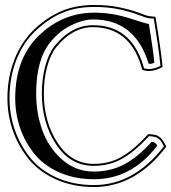

<svg xmlns="http://www.w3.org/2000/svg" viewBox="-20 -709 687 770"><path d="M356.9 9.8Q278.8 9.8 216.8 -18.1Q154.8 -45.9 117.4 -92.5Q80.1 -139.2 60.5 -196Q41 -252.9 41 -314.9Q41 -480 143.1 -573.2Q235.8 -658.2 357.9 -658.2Q429.7 -658.2 498.3 -636Q566.9 -613.8 577.1 -612.8Q594.2 -507.8 599.1 -458Q590.3 -452.1 576.2 -453.1Q522 -631.3 353 -630.9Q312 -630.9 264.9 -607.4Q217.8 -584 182.1 -540Q125 -470.2 125 -334Q125 -256.8 149.4 -187.5Q173.8 -118.2 228.5 -69.6Q283.2 -21 356 -21Q423.8 -21 478.5 -50Q533.2 -79.1 587.9 -140.1Q603 -140.1 610.8 -125Q507.8 9.8 356.9 9.8ZM356.9 41Q271 41 202.4 9.5Q133.8 -22 92.8 -74Q51.8 -126 30.8 -187.5Q9.8 -249 9.8 -314.9Q9.8 -400.9 39.1 -473.6Q68.4 -546.4 122.1 -595.7Q172.9 -642.1 229 -665.5Q285.2 -689 357.9 -689Q417 -689 464.1 -678.5Q511.2 -668 540.5 -656.5Q569.8 -645 580.1 -644L603.5 -641.6L604 -638.7Q625 -511.7 631.8 -442.9V-440.4L629.4 -439Q586.9 -416.5 552.7 -428.2L550.8 -428.7L546.4 -443.8Q499 -599.6 353 -600.1Q271 -600.1 206.1 -520.5Q182.6 -491.7 169.2 -441.9Q155.8 -392.1 155.8 -334Q155.8 -220.2 210.9 -136Q266.1 -51.8 356 -51.8Q419.4 -51.8 469 -80.8Q518.6 -109.9 573.2 -169.9L574.2 -170.9H576.2Q585 -170.9 592.5 -169.7Q600.1 -168.5 605.5 -167.2Q610.8 -166 616.2 -161.9Q621.6 -157.7 624.3 -156Q627 -154.3 631.1 -148.2Q635.3 -142.1 636.2 -140.9Q637.2 -139.6 641.4 -131.8Q645.5 -124 645.5 -123.5L647 -121.1L645.5 -119.1Q522.9 41 356.9 41ZM356.9 33.2Q517.6 33.2 637.2 -122.1Q636.2 -123.5 633.3 -129.4Q630.4 -135.3 629.4 -137Q628.4 -138.7 625 -143.6Q621.6 -148.4 619.1 -150.1Q616.7 -151.9 612.3 -155Q607.9 -158.2 603.3 -159.4Q598.6 -160.6 592 -161.6Q585.4 -162.6 577.6 -163.1Q522.9 -103.5 471.9 -73.7Q420.9 -43.9 356 -43.9Q261.7 -43.9 204.8 -130.4Q147.9 -216.8 147.9 -334Q147.9 -393.6 161.6 -444.3Q175.3 -495.1 199.7 -525.4Q266.6 -607.9 353 -607.9Q505.4 -607.9 554.2 -446.3L557.6 -435.1Q587.4 -426.3 623.5 -444.8Q617.2 -511.2 596.7 -634.3L579.1 -635.7Q566.9 -636.7 537.6 -648.4Q508.3 -660.2 462.4 -670.7Q416.5 -681.2 357.9 -681.2Q286.6 -681.2 231.9 -658.4Q177.2 -635.7 127.4 -589.8Q74.7 -542 46.4 -470.7Q18.1 -399.4 18.1 -314.9Q18.1 -251 38.6 -190.4Q59.1 -129.9 99.1 -78.9Q139.2 -27.8 206.1 2.7Q272.9 33.2 356.9 33.2Z"/></svg>

Font: Linux Libertine Initials
Style: Initials
Weight: 400
Designer: Philipp H. Poll
Foundry: Philipp H. Poll
Version: Version 5.0.6